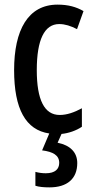

<svg xmlns="http://www.w3.org/2000/svg" viewBox="-20 -570 402 830"><path d="M314 135C314 89 284 58 229 47L246 9C276 6 309 -5 334 -22V-102C301 -84 269 -73 238 -73C172 -73 139 -138 139 -267C139 -398 172 -466 236 -466C261 -466 286 -458 313 -444L341 -522C310 -540 275 -550 229 -550C101 -550 41 -440 41 -267C41 -99 91 -8 193 7L162 80C209 86 236 101 236 134C236 161 218 179 178 179C163 179 148 177 133 173V233C148 238 169 240 194 240C270 240 314 203 314 135Z"/></svg>

Font: Noto Sans Lao ExtraCondensed Medium
Style: Regular
Weight: 500
Width: 2
Designer: Monotype Design Team
Foundry: Monotype Imaging Inc.
Version: Version 2.003